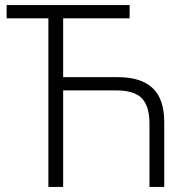

<svg xmlns="http://www.w3.org/2000/svg" viewBox="-20 -734 747 754"><path d="M489 -714V-662H228V-431H443Q534 -431 579.5 -388Q625 -345 625 -255V0H567V-248Q567 -317 537 -348Q507 -379 436 -379H228V0H170V-662H6V-714Z"/></svg>

Font: RS Noto Sans Light
Style: Regular
Weight: 300
Designer: Monotype Design Team
Foundry: Monotype Imaging Inc.
Version: Version 3.10